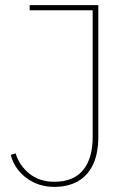

<svg xmlns="http://www.w3.org/2000/svg" viewBox="-20 -718 504 750"><path d="M96 -698H364V-183Q364 -119 343.5 -75.5Q323 -32 284.5 -10Q246 12 192 12Q130 12 83 -23Q36 -58 22 -113L41 -119Q55 -72 94.5 -40Q134 -8 192 -8Q267 -8 304.5 -53.5Q342 -99 342 -183V-678H96Z"/></svg>

Font: IBM Plex Sans Thin
Style: Regular
Weight: 250
Designer: Mike Abbink, Paul van der Laan, Pieter van Rosmalen
Foundry: Bold Monday
Version: Version 3.201